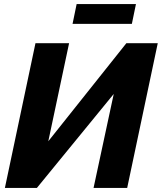

<svg xmlns="http://www.w3.org/2000/svg" viewBox="-20 -922 794 942"><path d="M4 0 154 -710H319L217 -229L600 -710H754L604 0H439L538 -461L161 0ZM336 -805 356 -902H647L627 -805Z"/></svg>

Font: Raleway ExtraBold
Style: Italic
Weight: 800
Italic angle: -12°
Designer: Matt McInerney, Pablo Impallari, Rodrigo Fuenzalida
Foundry: Matt McInerney, Pablo Impallari, Rodrigo Fuenzalida
Version: Version 4.026